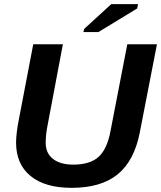

<svg xmlns="http://www.w3.org/2000/svg" viewBox="-20 -903 783 933"><path d="M328.1 9.8Q199.2 9.8 128.7 -47.6Q58.1 -105 58.1 -210.4Q58.1 -231.9 61.8 -262Q65.4 -292 69.3 -310.1L141.6 -688H285.6L210.9 -292.5Q202.1 -250 202.1 -208.5Q202.1 -158.2 237.8 -130.6Q273.4 -103 335.9 -103Q416.5 -103 458.3 -140.1Q500 -177.2 516.6 -264.2L598.6 -688H742.7L659.2 -258.8Q632.3 -121.6 551.8 -55.9Q471.2 9.8 328.1 9.8ZM646.5 -861.8 458 -747.1H385.3L388.7 -762.2L520.5 -882.8H650.9Z"/></svg>

Font: Arimo
Style: Italic
Weight: 400
Italic angle: -12°
Designer: Steve Matteson
Foundry: Monotype Imaging Inc.
Version: Version 1.33